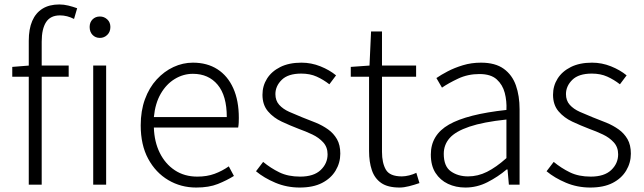

<svg xmlns="http://www.w3.org/2000/svg" viewBox="-20 -828 2888 861"><path d="M109 0V-645Q109 -698 124.5 -734Q140 -770 170.5 -789Q201 -808 246 -808Q266 -808 286.5 -803Q307 -798 326 -791L312 -743Q281 -759 249 -759Q206 -759 186.5 -728.5Q167 -698 167 -641V0ZM35 -484V-528L110 -534H288V-484ZM398 0V-534H456V0ZM428 -658Q408 -658 395 -671.5Q382 -685 382 -707Q382 -728 395 -741Q408 -754 428 -754Q447 -754 461 -741Q475 -728 475 -707Q475 -685 461 -671.5Q447 -658 428 -658Z M860 13Q791 13 734.5 -20.5Q678 -54 644.5 -116Q611 -178 611 -266Q611 -331 630 -383Q649 -435 682.5 -471.5Q716 -508 758 -527.5Q800 -547 845 -547Q909 -547 955 -517.5Q1001 -488 1026 -432.5Q1051 -377 1051 -299Q1051 -288 1050.5 -277.5Q1050 -267 1048 -256H670Q672 -192 696.5 -142.5Q721 -93 764 -64.5Q807 -36 865 -36Q908 -36 942 -48.5Q976 -61 1006 -82L1029 -39Q997 -19 957 -3Q917 13 860 13ZM670 -303H997Q997 -399 956 -448Q915 -497 845 -497Q802 -497 764 -474Q726 -451 701 -408Q676 -365 670 -303Z M1324 13Q1266 13 1215 -8.5Q1164 -30 1128 -60L1160 -102Q1194 -74 1233 -55Q1272 -36 1326 -36Q1387 -36 1418 -65.5Q1449 -95 1449 -136Q1449 -168 1429.5 -189.5Q1410 -211 1380.5 -225Q1351 -239 1320 -250Q1281 -265 1243.5 -282.5Q1206 -300 1181.5 -329Q1157 -358 1157 -403Q1157 -443 1177.5 -475.5Q1198 -508 1237 -527.5Q1276 -547 1332 -547Q1376 -547 1417 -530.5Q1458 -514 1487 -490L1457 -450Q1430 -471 1400 -484.5Q1370 -498 1331 -498Q1272 -498 1243.5 -470Q1215 -442 1215 -406Q1215 -377 1232 -358Q1249 -339 1277 -326.5Q1305 -314 1335 -302Q1367 -290 1397 -277.5Q1427 -265 1451.5 -247.5Q1476 -230 1491 -204Q1506 -178 1506 -139Q1506 -98 1485 -63Q1464 -28 1424 -7.5Q1384 13 1324 13Z M1772 13Q1719 13 1689.5 -7.5Q1660 -28 1647.5 -65Q1635 -102 1635 -151V-484H1553V-528L1637 -534L1644 -687H1693V-534H1846V-484H1693V-147Q1693 -97 1710.5 -67Q1728 -37 1782 -37Q1797 -37 1815 -41.5Q1833 -46 1847 -53L1861 -7Q1838 1 1814.5 7Q1791 13 1772 13Z M2067 13Q2024 13 1989 -3.5Q1954 -20 1933 -52.5Q1912 -85 1912 -135Q1912 -223 1993.5 -269.5Q2075 -316 2251 -335Q2253 -375 2243.5 -411.5Q2234 -448 2207.5 -472Q2181 -496 2130 -496Q2078 -496 2034.5 -475.5Q1991 -455 1962 -435L1937 -478Q1957 -492 1987.5 -508Q2018 -524 2056 -535.5Q2094 -547 2137 -547Q2201 -547 2239 -519.5Q2277 -492 2293.5 -445Q2310 -398 2310 -338V0H2262L2256 -68H2252Q2213 -35 2166 -11Q2119 13 2067 13ZM2079 -37Q2123 -37 2164 -57.5Q2205 -78 2251 -119V-292Q2147 -281 2085 -260Q2023 -239 1996.5 -209Q1970 -179 1970 -138Q1970 -82 2002 -59.5Q2034 -37 2079 -37Z M2627 13Q2569 13 2518 -8.5Q2467 -30 2431 -60L2463 -102Q2497 -74 2536 -55Q2575 -36 2629 -36Q2690 -36 2721 -65.5Q2752 -95 2752 -136Q2752 -168 2732.5 -189.5Q2713 -211 2683.5 -225Q2654 -239 2623 -250Q2584 -265 2546.5 -282.5Q2509 -300 2484.5 -329Q2460 -358 2460 -403Q2460 -443 2480.5 -475.5Q2501 -508 2540 -527.5Q2579 -547 2635 -547Q2679 -547 2720 -530.5Q2761 -514 2790 -490L2760 -450Q2733 -471 2703 -484.5Q2673 -498 2634 -498Q2575 -498 2546.5 -470Q2518 -442 2518 -406Q2518 -377 2535 -358Q2552 -339 2580 -326.5Q2608 -314 2638 -302Q2670 -290 2700 -277.5Q2730 -265 2754.5 -247.5Q2779 -230 2794 -204Q2809 -178 2809 -139Q2809 -98 2788 -63Q2767 -28 2727 -7.5Q2687 13 2627 13Z"/></svg>

Font: Noto Sans HK Thin Light
Style: Regular
Weight: 300
Version: Version 2.004-H2;hotconv 1.0.118;makeotfexe 2.5.65603